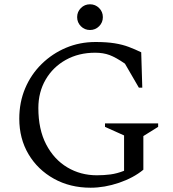

<svg xmlns="http://www.w3.org/2000/svg" viewBox="-20 -866 808 896"><path d="M403 10Q307 10 231.5 -32Q156 -74 113 -146.5Q70 -219 70 -312Q70 -389 97.5 -454Q125 -519 174.5 -567.5Q224 -616 288 -643Q352 -670 426 -670Q478 -670 515 -664Q552 -658 581 -647Q610 -636 639 -622L644 -457H628L563 -569Q521 -598 491.5 -609Q462 -620 424 -620Q347 -620 287 -586.5Q227 -553 193 -494.5Q159 -436 159 -362Q159 -262 195.5 -192Q232 -122 294 -85Q356 -48 432 -48Q465 -48 495.5 -52Q526 -56 559 -69V-234L470 -274V-290H718V-274L649 -231V-74Q603 -36 535.5 -13Q468 10 403 10ZM400 -726Q375 -726 357.5 -743.5Q340 -761 340 -786Q340 -811 357.5 -828.5Q375 -846 400 -846Q425 -846 442.5 -828.5Q460 -811 460 -786Q460 -761 442.5 -743.5Q425 -726 400 -726Z"/></svg>

Font: Spectral
Style: Regular
Weight: 400
Designer: Jean-Baptiste Levee
Foundry: Production Type
Version: Version 2.001